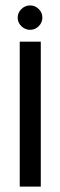

<svg xmlns="http://www.w3.org/2000/svg" viewBox="-20 -688 221 708"><path d="M52.8 0V-534.4H130.4V0ZM91 -578Q72.6 -578 58.9 -591.3Q45.2 -604.6 45.2 -622.9Q45.2 -641.2 58.9 -654.6Q72.6 -668 91 -668Q109.4 -668 122.8 -654.7Q136.2 -641.4 136.2 -623.1Q136.2 -604.8 122.8 -591.4Q109.4 -578 91 -578Z"/></svg>

Font: Stick No Bills ExtraLight
Style: Regular
Weight: 200
Designer: Kosala Senevirathne, Siva Puranthara, Lasantha Premarathna, Tharique Azeez
Foundry: mooniak
Version: Version 2.000